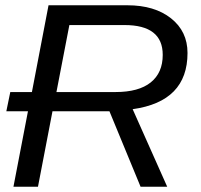

<svg xmlns="http://www.w3.org/2000/svg" viewBox="-20 -708 762 728"><path d="M614 0H513L395 -286H179L124 0H31L86 -286H4L19 -359H101L164 -688H463Q566 -688 628.5 -638.5Q691 -589 691 -507Q691 -323 483 -294ZM194 -359H418Q506 -359 551.5 -395.5Q597 -432 597 -500Q597 -613 452 -613H243Z"/></svg>

Font: Libra Sans
Style: Italic
Weight: 400
Italic angle: -12°
Foundry: Context Ltd
Version: Version 1.002